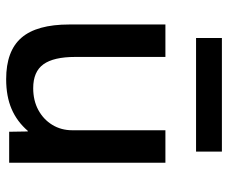

<svg xmlns="http://www.w3.org/2000/svg" viewBox="-80 -668 758 639"><g transform="rotate(90 299.5 -349.0)"><path d="M244 10Q150 10 106 -41Q62 -92 62 -200V-520H170V-220Q170 -148 194.5 -114Q219 -80 274 -80Q315 -80 346.5 -97Q378 -114 396 -143.5Q414 -173 414 -210V-520H522V0H419L418 -62H416Q385 -26 343 -8Q301 10 244 10ZM107 -622V-708H485V-622Z"/></g></svg>

Font: M PLUS 1 Medium
Style: Regular
Weight: 500
Designer: Coji Morishita
Foundry: UNDERFOREST DESIGN
Version: Version 1.001